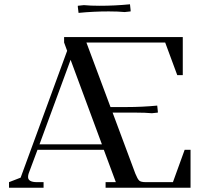

<svg xmlns="http://www.w3.org/2000/svg" viewBox="-20 -875 963 895"><path d="M22 0V-25.9L76.2 -46.9L293 -638.2L278.8 -676.8V-702.1H832V-524.9H806.2L750 -676.8H382.8L495.1 -376H569.8Q642.6 -376 712.9 -382.8L715.8 -355V-350.1L688 -347.2Q658.2 -350.1 610.8 -350.1H504.9L610.8 -65.9Q621.1 -40.5 628.9 -33.2Q636.7 -25.9 660.2 -25.9H786.1L840.8 -176.8H868.2V0H472.2V-25.9H520L463.9 -176.8H154.8L113.8 -66.9Q110.8 -58.1 110.8 -49.8Q110.8 -25.9 152.8 -25.9H183.1V0ZM164.1 -202.1H455.1L309.1 -596.2ZM342.8 -842.8V-848.1L371.1 -851.1Q400.9 -848.1 444.8 -848.1Q515.6 -848.1 585.9 -855L588.9 -827.1V-821.8L561 -818.8Q531.2 -821.8 486.8 -821.8Q416 -821.8 346.2 -814.9Z"/></svg>

Font: Dihjauti S
Style: Bold
Weight: 700
Designer: T. Christopher White
Version: Version 3.0.0